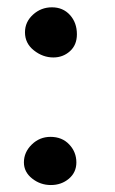

<svg xmlns="http://www.w3.org/2000/svg" viewBox="-20 -514 322 538"><path d="M125.5 -493.5Q156.5 -493.5 176 -472Q195.5 -450.5 195.5 -418Q195.5 -388 176 -370.5Q156.5 -353 129.5 -353Q100 -353 75 -372.8Q50 -392.5 50 -423.5Q50 -452.5 72.5 -473Q95 -493.5 125.5 -493.5ZM122.5 4.5Q93 4.5 70 -13.8Q47 -32 47 -59Q47 -87.5 69 -109Q91 -130.5 121.5 -130.5Q154 -130.5 174 -109.2Q194 -88 194 -59Q194 -31 173 -13.2Q152 4.5 122.5 4.5Z"/></svg>

Font: Grandstander Light
Style: Regular
Weight: 300
Designer: Tyler Finck
Foundry: Etcetera Type Co
Version: Version 1.200; ttfautohint (v1.8.3)